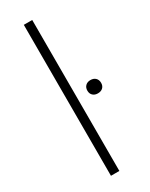

<svg xmlns="http://www.w3.org/2000/svg" viewBox="-211 -849 694 890"><g transform="rotate(-30 136.0 -404.0)"><path d="M96 0V-808H141V0ZM198.5 -396Q198.5 -412.5 208.5 -422.2Q218.5 -432 235 -432Q252 -432 262 -422.2Q272 -412.5 272 -396Q272 -380 262 -370.5Q252 -361 235 -361Q218.5 -361 208.5 -370.5Q198.5 -380 198.5 -396Z"/></g></svg>

Font: Encode Sans Expanded ExtraLight
Style: Regular
Weight: 275
Width: 7
Designer: Multiple Designers
Foundry: Impallari Type
Version: Version 2.000